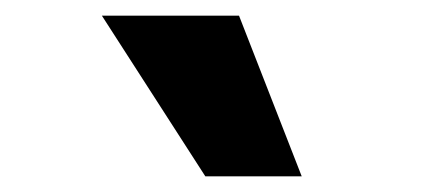

<svg xmlns="http://www.w3.org/2000/svg" viewBox="-20 -789 540 245"><path d="M242 -564 110 -769H285L365 -564Z"/></svg>

Font: Nunito Sans 9pt Black
Style: Italic
Weight: 900
Italic angle: -9°
Version: Version 3.101;gftools[0.9.27]